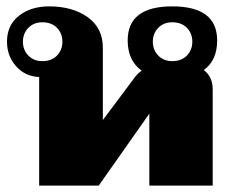

<svg xmlns="http://www.w3.org/2000/svg" viewBox="-20 -583 742 603"><path d="M648 -302V0H449V-226L290 0H103V-341Q59 -343 30.5 -375Q2 -407 2 -452Q2 -504 39.5 -533.5Q77 -563 134 -563Q208 -563 255.5 -529Q303 -495 303 -433V-206L398 -333Q411 -352 425 -361Q381 -393 381 -456Q381 -563 521 -563Q662 -563 662 -456Q662 -393 620 -363Q648 -342 648 -302ZM176 -452Q176 -478 159 -495.5Q142 -513 113 -513Q86 -513 69 -495.5Q52 -478 52 -452Q52 -426 69 -408.5Q86 -391 113 -391Q142 -391 159 -408.5Q176 -426 176 -452ZM460 -452Q460 -426 477 -408.5Q494 -391 521 -391Q550 -391 567 -408.5Q584 -426 584 -452Q584 -478 567 -495.5Q550 -513 521 -513Q494 -513 477 -495.5Q460 -478 460 -452Z"/></svg>

Font: Taviraj Black
Style: Regular
Weight: 900
Designer: Katatrad Team
Foundry: CadsonDemak
Version: Version 1.001